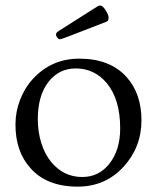

<svg xmlns="http://www.w3.org/2000/svg" viewBox="-20 -677 577 709"><path d="M235.4 -543.5Q205.1 -531.7 200.7 -532Q196.3 -532.2 191.7 -537.8Q187 -543.5 187 -548.8Q187 -554.2 189.5 -556.9Q191.9 -559.6 201.2 -565.4L338.9 -652.8Q345.2 -656.7 349.6 -656.7Q354 -656.7 359.4 -652.3Q364.7 -647.9 369.1 -640.6Q380.9 -622.6 380.9 -613Q380.9 -603.5 378.9 -601.1Q377 -598.6 371.6 -596.2ZM37.1 -216.8Q37.1 -264.2 54.2 -308.6Q71.3 -353 102.5 -386.7Q170.9 -460.4 272.9 -460.4Q386.2 -460.4 447.3 -392.6Q502.4 -331.1 502.4 -232.9Q502.4 -133.8 436.5 -61.5Q369.1 12.2 266.6 12.2Q153.3 12.2 92.8 -55.7Q37.1 -117.2 37.1 -216.8ZM119.6 -237.3Q119.6 -189.5 132.8 -147.9Q146 -106.4 168.9 -79.1Q214.4 -23.4 283.7 -23.4Q345.2 -23.4 383.8 -72.3Q423.8 -123 423.8 -203.1Q423.8 -309.1 375 -369.1Q329.1 -424.3 259.8 -424.3Q198.2 -424.3 159.7 -375.5Q119.6 -324.7 119.6 -237.3Z"/></svg>

Font: Ovo
Style: Regular
Weight: 400
Designer: Nicole Fally
Foundry: Sorkin Type Co.
Version: Version 1.001